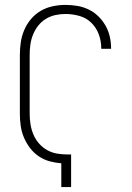

<svg xmlns="http://www.w3.org/2000/svg" viewBox="-20 -763 540 783"><path d="M230 0V-97Q205 -99 181.5 -105.5Q158 -112 137.5 -126Q117 -140 102 -160Q87 -180 77.5 -202.5Q68 -225 64.5 -249.5Q61 -274 61 -299V-540Q61 -566 65 -592Q69 -618 79.5 -642Q90 -666 107 -686Q124 -706 146.5 -719Q169 -732 195 -737.5Q221 -743 247 -743Q271 -743 295 -739Q319 -735 341 -724.5Q363 -714 380.5 -697Q398 -680 410 -659Q422 -638 427.5 -614.5Q433 -591 433 -567Q433 -566 433 -565.5Q433 -565 433 -564H393Q393 -565 393 -565.5Q393 -566 393 -566Q393 -595 383 -622.5Q373 -650 352.5 -670Q332 -690 304 -698Q276 -706 247 -706Q226 -706 205.5 -701.5Q185 -697 167 -686Q149 -675 136 -658.5Q123 -642 115 -622.5Q107 -603 104 -582Q101 -561 101 -540V-299Q101 -277 104.5 -255.5Q108 -234 116.5 -214Q125 -194 139.5 -177.5Q154 -161 173 -150.5Q192 -140 213.5 -136.5Q235 -133 257 -133Q260 -133 263.5 -133Q267 -133 270 -133V0Z"/></svg>

Font: Iosevka SS04 Extralight
Style: Regular
Weight: 200
Monospace: yes
Designer: Belleve Invis
Foundry: Belleve Invis
Version: Version 19.0.0; ttfautohint (v1.8.4)